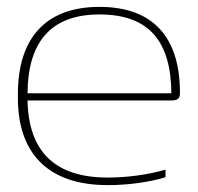

<svg xmlns="http://www.w3.org/2000/svg" viewBox="-20 -529 575 558"><path d="M503 -259C503 -422 424 -509 269 -509C110 -509 32 -415 32 -256V-244C32 -85 118 9 293 9C350 9 413 1 461 -14V-36C406 -20 345 -13 293 -13C137 -13 63 -91 60 -237H478C499 -237 503 -245 503 -259ZM60 -258C61 -407 128 -487 269 -487C414 -487 477 -408 478 -258Z"/></svg>

Font: LT Wave Thin
Style: Regular
Weight: 100
Designer: Daniel Lyons
Version: Version 2.5 (Glyphs App)